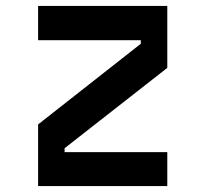

<svg xmlns="http://www.w3.org/2000/svg" viewBox="-20 -625 690 645"><path d="M108 -605H542V-397L197 -127V-114H542V0H108V-207L453 -478V-490H108Z"/></svg>

Font: Martian Mono SemiCondensed Medium
Style: Regular
Weight: 500
Width: 4
Designer: Roman Shamin
Foundry: Evil Martians
Version: Version 1.000